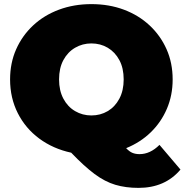

<svg xmlns="http://www.w3.org/2000/svg" viewBox="-20 -736 897 933"><path d="M653 177Q591 177 540.5 162Q490 147 439.5 109.5Q389 72 326 6Q238 -13 171 -62.5Q104 -112 66.5 -186Q29 -260 29 -350Q29 -430 58.5 -496.5Q88 -563 141 -612.5Q194 -662 266.5 -689Q339 -716 424 -716Q510 -716 582 -689Q654 -662 707 -612.5Q760 -563 789.5 -496.5Q819 -430 819 -350Q819 -273 791 -207.5Q763 -142 712.5 -93Q662 -44 593 -16Q609 1 624 7Q639 13 658 13Q710 13 755 -32L857 88Q782 177 653 177ZM424 -175Q468 -175 503.5 -196Q539 -217 560 -256.5Q581 -296 581 -350Q581 -405 560 -444Q539 -483 503.5 -504Q468 -525 424 -525Q381 -525 345 -504Q309 -483 288 -444Q267 -405 267 -350Q267 -296 288 -256.5Q309 -217 345 -196Q381 -175 424 -175Z"/></svg>

Font: Montserrat Black
Style: Regular
Weight: 900
Designer: Julieta Ulanovsky
Foundry: Julieta Ulanovsky
Version: Version 9.000; ttfautohint (v1.8.4.7-5d5b)